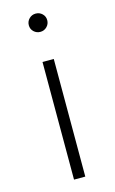

<svg xmlns="http://www.w3.org/2000/svg" viewBox="-114 -776 494 823"><g transform="rotate(-15 132.5 -365.0)"><path d="M108 -522H158V0H108ZM92 -689Q92 -706 104 -718Q116 -730 133 -730Q150 -730 162 -718.5Q174 -707 174 -690Q174 -673 162 -661Q150 -649 133 -649Q116 -649 104 -660.5Q92 -672 92 -689Z"/></g></svg>

Font: Montserrat Alternates Light
Style: Regular
Weight: 300
Designer: Julieta Ulanovsky
Foundry: Julieta Ulanovsky
Version: Version 7.200